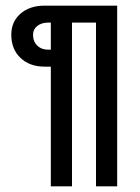

<svg xmlns="http://www.w3.org/2000/svg" viewBox="-20 -500 495 680"><path d="M160 -324V-420H151Q127 -420 112 -408Q97 -396 97 -377Q97 -353 112 -338.5Q127 -324 151 -324ZM235 160H160V-264H138Q85 -264 52.5 -295Q20 -326 20 -377Q20 -423 52.5 -451.5Q85 -480 138 -480H395V160H320V-420H235Z"/></svg>

Font: Glametrix
Style: Bold
Weight: 700
Designer: gluk
Foundry: gluk
Version: Version 0.40